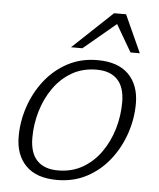

<svg xmlns="http://www.w3.org/2000/svg" viewBox="-53 -776 688 831"><g transform="rotate(5 291.0 -360.0)"><path d="M355.5 -522Q445 -522 491 -475.5Q537 -429 537 -349Q537 -282.5 515.2 -218.5Q493.5 -154.5 452.8 -102.8Q412 -51 354.5 -20.5Q297 10 225.5 10Q136 10 90 -36.5Q44 -83 44 -163Q44 -229.5 65.8 -293.5Q87.5 -357.5 128.2 -409.2Q169 -461 226.5 -491.5Q284 -522 355.5 -522ZM225.5 -31.5Q286 -31.5 332.8 -58.5Q379.5 -85.5 411.8 -131.2Q444 -177 460.8 -233.5Q477.5 -290 477.5 -349Q477.5 -415 446 -447.8Q414.5 -480.5 355.5 -480.5Q295 -480.5 248.2 -453.5Q201.5 -426.5 169.2 -380.8Q137 -335 120.2 -278.5Q103.5 -222 103.5 -163Q103.5 -97 135 -64.2Q166.5 -31.5 225.5 -31.5ZM236 -567.5 409 -730.5H461L535 -567.5H494.5L426 -685L285.5 -567.5Z"/></g></svg>

Font: Newsreader 6pt Light
Style: Italic
Weight: 300
Italic angle: -17°
Designer: Hugues Gentile
Foundry: Production Type
Version: Version 1.003; ttfautohint (v1.8.3)